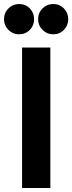

<svg xmlns="http://www.w3.org/2000/svg" viewBox="-68 -937 360 957"><path d="M197 -766Q166 -766 144 -788Q122 -810 122 -841Q122 -873 144 -895Q166 -917 197 -917Q229 -917 250.5 -895Q272 -873 272 -841Q272 -810 250.5 -788Q229 -766 197 -766ZM27 -766Q-4 -766 -26 -788Q-48 -810 -48 -841Q-48 -873 -26 -895Q-4 -917 27 -917Q59 -917 80.5 -895Q102 -873 102 -841Q102 -810 80.5 -788Q59 -766 27 -766ZM42 0V-700H183V0Z"/></svg>

Font: Stick No Bills ExtraBold
Style: Regular
Weight: 800
Version: Version 2.000